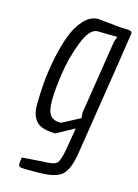

<svg xmlns="http://www.w3.org/2000/svg" viewBox="-114 -612 631 876"><g transform="rotate(15 201.0 -174.0)"><path d="M153 200H108Q78 200 70 197.5Q62 195 62 182L65 153L161 146Q216 146 229.5 131.5Q243 117 253 57Q254 53 254 50Q254 47 255 44L269 -39L185 7Q121 7 95.5 -19Q70 -45 70 -97.5Q70 -150 74.5 -203Q79 -256 91.5 -318.5Q104 -381 122.5 -431Q141 -481 171.5 -514.5Q202 -548 240 -548L348 -537Q382 -537 392 -534.5Q402 -532 402 -524Q402 -516 310 68Q298 144 268.5 172Q239 200 153 200ZM196 -46 282 -91 280 -116 335 -466 344 -491 251 -493Q213 -493 183.5 -417Q154 -341 142.5 -261.5Q131 -182 131 -133.5Q131 -85 146 -65.5Q161 -46 196 -46Z"/></g></svg>

Font: Economica
Style: Italic
Weight: 400
Designer: Vicente Lamonaca
Foundry: Vicente Lamonaca
Version: Version 1.100